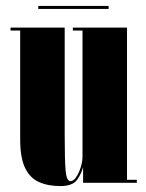

<svg xmlns="http://www.w3.org/2000/svg" viewBox="-20 -616 493 647"><path d="M183.5 11Q141 11 110.8 -2.8Q80.5 -16.5 64.2 -50.8Q48 -85 48 -146.5V-513H15.5V-523H198V-163.5Q198 -74.5 201.2 -40Q204.5 -5.5 217.5 -5.5Q227.5 -5.5 236.8 -19.2Q246 -33 252 -52.2Q258 -71.5 258 -87.5V-513H225.5V-523H408V-10H441V0H260V-53.5Q255 -32 240 -10.5Q225 11 183.5 11ZM109 -586V-596H346V-586Z"/></svg>

Font: Imbue 100pt Black
Style: Regular
Weight: 900
Designer: Tyler Finck
Foundry: Etcetera Type Company
Version: Version 1.102; ttfautohint (v1.8.3)